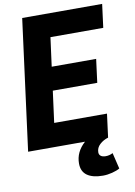

<svg xmlns="http://www.w3.org/2000/svg" viewBox="-105 -846 796 1128"><g transform="rotate(-10 293.0 -282.5)"><path d="M108.9 -779.8H585.9L567.9 -640.1H252.9L230 -467.8H495.1L477.1 -328.1H211.9L187 -140.1H502L483.9 0Q455.1 8.3 433.6 28.1Q412.1 47.9 412.1 75.2Q412.1 89.4 422.4 97.2Q432.6 105 451.2 105Q474.6 105 494.1 94.2L517.1 189.9Q500 200.2 471.4 207.5Q442.9 214.8 416 214.8Q355 214.8 322 191.4Q289.1 168 289.1 120.1Q289.1 51.3 346.2 0H6.8Z"/></g></svg>

Font: Cooper Hewitt
Style: Bold Italic
Weight: 712
Designer: Village Type and Design LLC
Foundry: Cooper Hewitt Smithsonian Design Museum
Version: 1.000